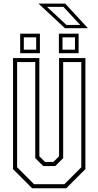

<svg xmlns="http://www.w3.org/2000/svg" viewBox="-20 -1012 529 1032"><path d="M153 0 50 -103V-700H191.5V-172L222 -141.5H267L297.5 -172V-700H439V-103L336 0ZM163 -22H326L417 -113V-678.5H319.5V-162L277 -119.5H212.5L169.5 -162V-678.5H72V-113ZM296.5 -726V-831H402.5V-726ZM88.5 -726V-831H194.5V-726ZM108 -745H174.5V-811.5H108ZM316 -745H383V-811.5H316ZM452.5 -860.5H329L187 -992.5H330.5ZM411 -878 321 -975H233L337 -878Z"/></svg>

Font: Tourney Condensed ExtraLight
Style: Regular
Weight: 200
Width: 3
Designer: Tyler Finck
Foundry: Etcetera Type Co
Version: Version 1.010; ttfautohint (v1.8.3)